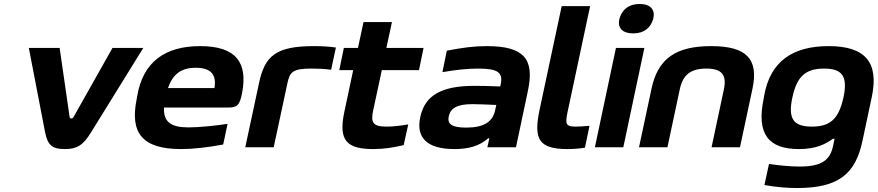

<svg xmlns="http://www.w3.org/2000/svg" viewBox="-20 -741 4416 966"><path d="M125 -500 207 -75C220 -11 242 9 306 9C366 9 398 -9 438 -75L701 -500H546L351 -154C347 -146 343 -145 339 -145C334 -145 331 -147 330 -154L280 -500Z M1198 -273C1227 -424 1170 -509 987 -509C812 -509 699 -431 670 -256L668 -244C632 -71 697 9 891 9C952 9 1023 1 1103 -14L1125 -118C1077 -110 983 -100 929 -100C840 -100 802 -127 805 -200H1128C1171 -200 1186 -209 1198 -273ZM825 -298C850 -369 892 -400 965 -400C1044 -400 1070 -363 1059 -298Z M1546 -396C1572 -396 1613 -395 1646 -390L1670 -502C1635 -507 1599 -509 1560 -509C1369 -509 1312 -461 1283 -322L1214 0H1357L1426 -322C1438 -379 1453 -396 1546 -396Z M1924 -104C1859 -104 1844 -122 1857 -183L1901 -388H2088L2111 -500H1924L1952 -630H1809L1781 -500H1710L1687 -388H1757L1712 -176C1682 -34 1725 9 1858 9C1914 9 1961 1 2011 -11L2034 -115C1987 -107 1952 -104 1924 -104Z M2429 -509C2363 -509 2306 -501 2228 -486L2206 -378C2270 -389 2328 -396 2386 -396C2484 -396 2512 -377 2499 -316L2497 -306C2435 -309 2390 -309 2365 -309C2200 -309 2118 -260 2095 -154C2071 -49 2128 9 2266 9C2337 9 2392 -6 2436 -45H2442L2432 0H2576L2636 -284C2670 -443 2618 -509 2429 -509ZM2238 -157C2248 -199 2283 -217 2357 -217C2380 -217 2433 -215 2477 -213L2471 -186C2459 -128 2414 -99 2326 -99C2252 -99 2229 -117 2238 -157Z M2873 -104C2827 -104 2824 -119 2834 -170L2949 -710H2806L2695 -190C2664 -43 2688 9 2835 9C2864 9 2893 7 2923 2L2946 -108C2918 -105 2884 -104 2873 -104Z M3079 -500 2973 0H3116L3222 -500ZM3096 -645C3086 -599 3113 -573 3166 -573C3221 -573 3254 -602 3266 -645L3267 -648C3277 -691 3254 -721 3198 -721C3142 -721 3110 -692 3097 -648Z M3258 -295 3195 0H3338L3400 -291C3415 -363 3453 -396 3534 -396C3613 -396 3637 -363 3622 -291L3560 0H3703L3766 -295C3797 -442 3739 -509 3558 -509C3383 -509 3290 -448 3258 -295Z M3824 -256 3822 -244C3785 -66 3847 9 3999 9C4089 9 4134 -17 4171 -43H4179L4171 -5C4156 62 4118 97 4003 97C3955 97 3898 91 3849 84L3826 190C3890 201 3938 205 3991 205C4199 205 4284 134 4319 -31L4366 -252C4403 -426 4335 -509 4149 -509C3969 -509 3854 -433 3824 -256ZM3966 -248 3967 -252C3989 -354 4031 -396 4126 -396C4217 -396 4246 -358 4224 -252L4223 -248C4200 -146 4160 -104 4065 -104C3973 -104 3944 -142 3966 -248Z"/></svg>

Font: LT Wave Bold
Style: Italic
Weight: 700
Designer: Daniel Lyons
Version: Version 2.5 (Glyphs App)